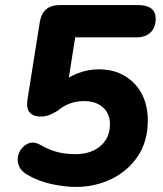

<svg xmlns="http://www.w3.org/2000/svg" viewBox="-20 -725 640 756"><path d="M279 11Q234 11 181.5 -0.5Q129 -12 84 -39Q62 -53 54.5 -72Q47 -91 51 -110Q55 -129 68 -143.5Q81 -158 99 -162.5Q117 -167 138 -155Q175 -134 207 -126Q239 -118 279 -118Q318 -118 348.5 -132.5Q379 -147 396 -173.5Q413 -200 413 -235Q413 -278 385 -302.5Q357 -327 312 -327Q284 -327 258 -318.5Q232 -310 207 -289Q191 -279 175 -272.5Q159 -266 139 -266Q112 -266 97.5 -281.5Q83 -297 88 -332L137 -640Q143 -673 162.5 -689Q182 -705 214 -705H525Q558 -705 575.5 -691.5Q593 -678 593 -651Q593 -617 573 -597.5Q553 -578 517 -578H276L246 -387H208Q240 -418 282.5 -435Q325 -452 368 -452Q428 -452 471.5 -426Q515 -400 538.5 -355Q562 -310 562 -250Q562 -169 523 -110.5Q484 -52 419.5 -20.5Q355 11 279 11Z"/></svg>

Font: Nunito ExtraLight ExtraBold
Style: Italic
Weight: 800
Italic angle: -9°
Version: Version 3.602